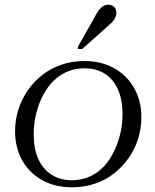

<svg xmlns="http://www.w3.org/2000/svg" viewBox="-20 -785 656 815"><path d="M476 -170Q484 -191 489.5 -213Q495 -235 497.5 -257Q500 -279 500 -301Q500 -362 480.5 -405.5Q461 -449 425 -472Q389 -495 338 -495Q302 -495 272 -483.5Q242 -472 218 -451.5Q194 -431 176.5 -404Q159 -377 147 -346Q139 -324 133.5 -302.5Q128 -281 125.5 -259Q123 -237 123 -215Q123 -154 142.5 -110.5Q162 -67 198.5 -43.5Q235 -20 285 -20Q321 -20 351 -31.5Q381 -43 405 -63.5Q429 -84 446.5 -111.5Q464 -139 476 -170ZM44 -228Q44 -276 58 -320Q72 -364 98 -401.5Q124 -439 160 -467Q196 -495 241 -510.5Q286 -526 338 -526Q409 -526 463.5 -496Q518 -466 549 -412Q580 -358 580 -287Q580 -239 566 -195Q552 -151 525.5 -113.5Q499 -76 463 -48Q427 -20 382 -5Q337 10 285 10Q214 10 159.5 -20Q105 -50 74.5 -104Q44 -158 44 -228ZM380 -709Q390 -729 399 -741Q408 -753 418 -759Q428 -765 440 -765Q455 -765 464.5 -755.5Q474 -746 474 -731Q474 -720 469 -709.5Q464 -699 454.5 -689.5Q445 -680 431 -668L329 -577H310L312 -589Z"/></svg>

Font: Roboto Serif 120pt Expanded Light
Style: Italic
Weight: 300
Width: 7
Italic angle: -10°
Designer: Greg Gazdowicz
Foundry: Commercial Type
Version: Version 1.008